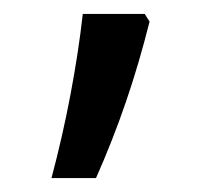

<svg xmlns="http://www.w3.org/2000/svg" viewBox="-20 -137 304 276"><path d="M188 -117 195 -106Q180 -46 161 9.5Q142 65 118 119H54Q70 59 81.5 -2Q93 -63 99 -117Z"/></svg>

Font: Noto Sans Bengali Condensed
Style: Regular
Weight: 400
Width: 3
Designer: Jelle Bosma - Monotype Design Team
Foundry: Monotype Imaging Inc.
Version: Version 2.003